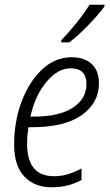

<svg xmlns="http://www.w3.org/2000/svg" viewBox="-20 -785 465 815"><path d="M274 -605Q310 -632 355.5 -679Q401 -726 423 -757L424 -765H360Q340 -732 306.5 -690Q273 -648 240 -614V-605ZM326 -21V-70Q298 -55 270 -46Q242 -37 209 -37Q95 -37 95 -175Q95 -211 101 -245H117Q254 -245 327 -296.5Q400 -348 400 -432Q400 -485 369 -513.5Q338 -542 284 -542Q214 -542 159 -490.5Q104 -439 72 -354.5Q40 -270 40 -171Q40 -81 83.5 -35.5Q127 10 198 10Q237 10 269 1.5Q301 -7 326 -21ZM279 -495Q347 -495 347 -429Q347 -365 288.5 -327.5Q230 -290 125 -290H109Q130 -382 178 -438.5Q226 -495 279 -495Z"/></svg>

Font: Noto Sans UI SemiCondensed Light
Style: Italic
Weight: 300
Width: 4
Designer: Monotype Design Team
Foundry: Monotype Imaging Inc.
Version: 1.001